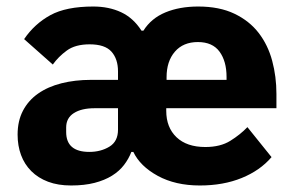

<svg xmlns="http://www.w3.org/2000/svg" viewBox="-20 -557 904 589"><path d="M270 -225Q230 -225 206.5 -210Q183 -195 183 -166V-152Q183 -91 254 -91Q289 -91 315.5 -107Q342 -123 342 -159V-225ZM675 -312V-321Q675 -369 653.5 -398.5Q632 -428 587 -428Q542 -428 516.5 -398.5Q491 -369 491 -320V-312ZM610 -106Q656 -106 686.5 -125Q717 -144 739 -167L813 -75Q778 -34 721.5 -11Q665 12 593 12Q518 12 464 -17.5Q410 -47 389 -91H383Q375 -70 360.5 -51Q346 -32 323.5 -18Q301 -4 270 4Q239 12 198 12Q158 12 127.5 0.5Q97 -11 76 -32Q55 -53 44.5 -81.5Q34 -110 34 -144Q34 -186 50.5 -217.5Q67 -249 97 -270Q127 -291 168.5 -301.5Q210 -312 259 -312H342V-338Q342 -376 322 -398.5Q302 -421 255 -421Q211 -421 185 -402Q159 -383 142 -359L54 -437Q86 -484 134.5 -510.5Q183 -537 266 -537Q314 -537 351.5 -519.5Q389 -502 414 -463H420Q444 -501 487.5 -519Q531 -537 588 -537Q653 -537 699 -515Q745 -493 773.5 -456Q802 -419 815 -370.5Q828 -322 828 -269V-225H490V-217Q490 -166 521.5 -136Q553 -106 610 -106Z"/></svg>

Font: IBM Plex Sans Hebrew
Style: Bold
Weight: 700
Designer: Mike Abbink, Paul van der Laan, Pieter van Rosmalen, Yanek Iontef
Foundry: Bold Monday
Version: Version 1.2